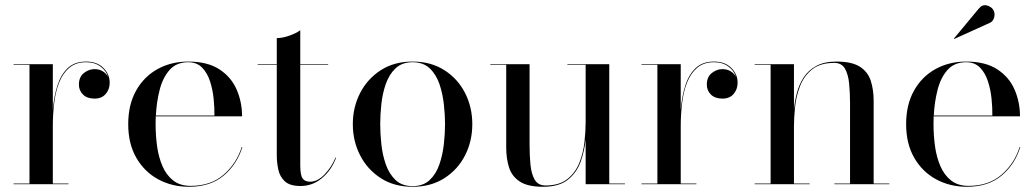

<svg xmlns="http://www.w3.org/2000/svg" viewBox="-20 -706 3973 736"><path d="M32 -2.5H93V-457.5H32V-460H182.5V-285Q186.5 -335 199.8 -377.2Q213 -419.5 239.5 -444.8Q266 -470 310 -470Q352 -470 376.2 -445.8Q400.5 -421.5 400.5 -389Q400.5 -363.5 385.2 -345.8Q370 -328 342.5 -328Q314 -328 298.2 -343.5Q282.5 -359 282.5 -381.5Q282.5 -411 301.5 -426Q320.5 -441 342 -441Q360 -441 373.8 -432.8Q387.5 -424.5 394.5 -411Q387 -435 365 -451.2Q343 -467.5 310 -467.5Q271 -467.5 246 -446.5Q221 -425.5 207 -390.2Q193 -355 187.8 -311.5Q182.5 -268 182.5 -222.5V-2.5H242.5V0H32Z M909 -142.5Q889.5 -77.5 838.5 -33.8Q787.5 10 704.5 10Q639 10 586.2 -18.8Q533.5 -47.5 502.5 -101.2Q471.5 -155 471.5 -230Q471.5 -305 501.8 -358.8Q532 -412.5 584 -441.2Q636 -470 701.5 -470Q775.5 -470 821 -440.2Q866.5 -410.5 887.2 -362.5Q908 -314.5 908 -260H577Q576.5 -245.5 576.5 -230Q576.5 -187 582.2 -145.2Q588 -103.5 602.8 -69.2Q617.5 -35 643.8 -14.2Q670 6.5 711 6.5Q788.5 6.5 838 -37Q887.5 -80.5 906.5 -142.5ZM701.5 -467.5Q656.5 -467.5 630.2 -438Q604 -408.5 592 -361.5Q580 -314.5 577.5 -263H802Q802.5 -292 799 -327Q795.5 -362 785.2 -394Q775 -426 754.8 -446.8Q734.5 -467.5 701.5 -467.5Z M1268.5 -101.5Q1250.5 -53.5 1214.2 -23.2Q1178 7 1132 7Q1091 7 1071.8 -11Q1052.5 -29 1046.8 -56.2Q1041 -83.5 1041 -111V-457.5H968V-460H1041V-560Q1063.5 -560 1089.8 -569.5Q1116 -579 1131 -590V-460H1238V-457.5H1131V-72.5Q1131 -35 1139.8 -22.2Q1148.5 -9.5 1169 -9.5Q1197.5 -9.5 1224.2 -37.5Q1251 -65.5 1266 -101.5Z M1332.5 -230Q1332.5 -295 1360.5 -349.5Q1388.5 -404 1439.8 -437Q1491 -470 1561.5 -470Q1632 -470 1683.5 -437Q1735 -404 1762.8 -349.5Q1790.5 -295 1790.5 -230Q1790.5 -165 1762.8 -110.5Q1735 -56 1683.5 -23Q1632 10 1561.5 10Q1491 10 1439.8 -23Q1388.5 -56 1360.5 -110.5Q1332.5 -165 1332.5 -230ZM1437.5 -230Q1437.5 -195 1441.8 -154Q1446 -113 1458.8 -76.2Q1471.5 -39.5 1496.2 -16Q1521 7.5 1561.5 7.5Q1602.5 7.5 1627.2 -16Q1652 -39.5 1664.5 -76.2Q1677 -113 1681.5 -154Q1686 -195 1686 -230Q1686 -265.5 1681.5 -306.2Q1677 -347 1664.5 -383.8Q1652 -420.5 1627.2 -444Q1602.5 -467.5 1561.5 -467.5Q1521 -467.5 1496.2 -444Q1471.5 -420.5 1458.8 -383.8Q1446 -347 1441.8 -306.2Q1437.5 -265.5 1437.5 -230Z M2315.5 -2.5H2375.5V0H2225V-171Q2220.5 -127.5 2205.8 -86Q2191 -44.5 2157 -17.2Q2123 10 2062 10Q2003.5 10 1973 -9.8Q1942.5 -29.5 1931.5 -63.5Q1920.5 -97.5 1920.5 -141V-457.5H1859.5V-460H2010V-152Q2010 -110 2013.5 -74.2Q2017 -38.5 2030 -16.8Q2043 5 2071 5Q2124 5 2155 -19.8Q2186 -44.5 2201 -82.5Q2216 -120.5 2220.5 -162Q2225 -203.5 2225 -237V-457.5H2155V-460H2315.5Z M2439 -2.5H2500V-457.5H2439V-460H2589.5V-285Q2593.5 -335 2606.8 -377.2Q2620 -419.5 2646.5 -444.8Q2673 -470 2717 -470Q2759 -470 2783.2 -445.8Q2807.5 -421.5 2807.5 -389Q2807.5 -363.5 2792.2 -345.8Q2777 -328 2749.5 -328Q2721 -328 2705.2 -343.5Q2689.5 -359 2689.5 -381.5Q2689.5 -411 2708.5 -426Q2727.5 -441 2749 -441Q2767 -441 2780.8 -432.8Q2794.5 -424.5 2801.5 -411Q2794 -435 2772 -451.2Q2750 -467.5 2717 -467.5Q2678 -467.5 2653 -446.5Q2628 -425.5 2614 -390.2Q2600 -355 2594.8 -311.5Q2589.5 -268 2589.5 -222.5V-2.5H2649.5V0H2439Z M2873 -2.5H2934V-457.5H2873V-460H3023.5V-284Q3026 -317 3034.8 -350Q3043.5 -383 3061.2 -410Q3079 -437 3109.5 -453.5Q3140 -470 3186.5 -470Q3245 -470 3275.8 -450.5Q3306.5 -431 3317.8 -396.8Q3329 -362.5 3329 -319V-2.5H3389V0H3178.5V-2.5H3238.5V-308Q3238.5 -350 3235 -385.8Q3231.5 -421.5 3218.8 -443.2Q3206 -465 3178 -465Q3124.5 -465 3093.5 -440.2Q3062.5 -415.5 3047.5 -377.5Q3032.5 -339.5 3028 -298Q3023.5 -256.5 3023.5 -223V-2.5H3083.5V0H2873Z M3774.5 -618.5 3637.5 -556.5 3636.5 -558 3732 -673Q3746 -690 3763.5 -685Q3781 -680 3788 -667.5Q3795 -655 3791 -639.5Q3787 -624 3774.5 -618.5ZM3891 -142.5Q3871.5 -77.5 3820.5 -33.8Q3769.5 10 3686.5 10Q3621 10 3568.2 -18.8Q3515.5 -47.5 3484.5 -101.2Q3453.5 -155 3453.5 -230Q3453.5 -305 3483.8 -358.8Q3514 -412.5 3566 -441.2Q3618 -470 3683.5 -470Q3757.5 -470 3803 -440.2Q3848.5 -410.5 3869.2 -362.5Q3890 -314.5 3890 -260H3559Q3558.5 -245.5 3558.5 -230Q3558.5 -187 3564.2 -145.2Q3570 -103.5 3584.8 -69.2Q3599.5 -35 3625.8 -14.2Q3652 6.5 3693 6.5Q3770.5 6.5 3820 -37Q3869.5 -80.5 3888.5 -142.5ZM3683.5 -467.5Q3638.5 -467.5 3612.2 -438Q3586 -408.5 3574 -361.5Q3562 -314.5 3559.5 -263H3784Q3784.5 -292 3781 -327Q3777.5 -362 3767.2 -394Q3757 -426 3736.8 -446.8Q3716.5 -467.5 3683.5 -467.5Z"/></svg>

Font: Bodoni* 72pt
Style: Regular
Weight: 400
Version: Version 2.3